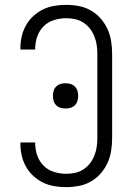

<svg xmlns="http://www.w3.org/2000/svg" viewBox="-20 -763 540 791"><path d="M253 8Q228 8 204 4Q180 0 158 -10.5Q136 -21 117.5 -38Q99 -55 87 -76.5Q75 -98 69.5 -122Q64 -146 64 -171V-176H125V-172Q125 -147 133.5 -122.5Q142 -98 160 -80Q178 -62 203 -54.5Q228 -47 253 -47Q271 -47 289.5 -51Q308 -55 323.5 -65Q339 -75 350.5 -90Q362 -105 369 -122.5Q376 -140 378.5 -158Q381 -176 381 -195V-540Q381 -559 378.5 -577Q376 -595 369 -612.5Q362 -630 350.5 -645Q339 -660 323.5 -670Q308 -680 289.5 -684Q271 -688 253 -688Q228 -688 203 -680.5Q178 -673 160 -655Q142 -637 133.5 -612.5Q125 -588 125 -563V-559H64V-564Q64 -589 69.5 -613Q75 -637 87 -658.5Q99 -680 117.5 -697Q136 -714 158 -724.5Q180 -735 204 -739Q228 -743 253 -743Q279 -743 305 -738Q331 -733 354 -720Q377 -707 394.5 -687Q412 -667 423 -643Q434 -619 438 -592.5Q442 -566 442 -540V-195Q442 -169 438 -142.5Q434 -116 423 -92Q412 -68 394.5 -48Q377 -28 354 -15Q331 -2 305 3Q279 8 253 8ZM250 -316Q239 -316 229 -319Q219 -322 211.5 -329.5Q204 -337 201 -347Q198 -357 198 -368Q198 -379 201 -389Q204 -399 211.5 -406.5Q219 -414 229 -417Q239 -420 250 -420Q261 -420 271 -417Q281 -414 288.5 -406.5Q296 -399 299 -389Q302 -379 302 -368Q302 -357 299 -347Q296 -337 288.5 -329.5Q281 -322 271 -319Q261 -316 250 -316Z"/></svg>

Font: Iosevka Fixed Light
Style: Regular
Weight: 300
Monospace: yes
Designer: Belleve Invis
Foundry: Belleve Invis
Version: Version 32.3.0